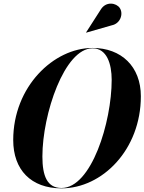

<svg xmlns="http://www.w3.org/2000/svg" viewBox="-20 -1023 792 1053"><path d="M592.5 -884C640.5 -893.5 658 -947 637 -979C618.5 -1007 561.5 -1018 532.5 -970.5L452 -845L453 -844ZM317.5 10C540.5 10 752.5 -202 752.5 -495C752.5 -658 645.5 -760 487.5 -760C274.5 -760 52.5 -548 52.5 -255C52.5 -92 149.5 10 317.5 10ZM487.5 -758C566.5 -758 592.5 -672 592.5 -585C592.5 -353 481.5 8 317.5 8C238.5 8 212.5 -58 212.5 -165C212.5 -397 333.5 -758 487.5 -758Z"/></svg>

Font: Bodoni* 96pt
Style: Bold Italic
Weight: 700
Italic angle: -13°
Version: Version 2.3